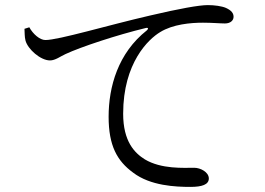

<svg xmlns="http://www.w3.org/2000/svg" viewBox="-20 -731 1040 753"><path d="M95 -624C109 -598 136 -574 158 -574C210 -574 403 -632 568 -670C683 -697 761 -711 795 -711C821 -711 850 -707 866 -700C888 -690 896 -679 896 -665C896 -651 884 -639 862 -639C843 -639 813 -642 776 -642C728 -642 658 -636 608 -605C563 -578 463 -485 463 -285C463 -176 508 -131 548 -106C613 -67 701 -73 742 -73C766 -73 799 -56 799 -31C799 -7 772 2 727 2C669 2 570 -2 502 -54C439 -100 406 -160 406 -273C406 -391 443 -523 556 -612C563 -618 562 -624 551 -621C439 -594 297 -547 237 -519C217 -510 197 -494 176 -494C139 -494 89 -538 80 -572C76 -588 77 -603 76 -618Z"/></svg>

Font: Harano Aji Mincho CN
Style: Regular
Weight: 400
Foundry: Masamichi Hosoda
Version: HaranoAjiMinchoCN-Regular version 20230610;ttx 4.39.4